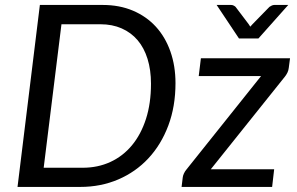

<svg xmlns="http://www.w3.org/2000/svg" viewBox="-20 -736 1168 756"><path d="M49 0ZM671 -408.5Q671 -317 642.8 -241.8Q614.5 -166.5 564.5 -112.8Q514.5 -59 445.8 -29.5Q377 0 296 0H49L137 -716.5H384.5Q450.5 -716.5 503.5 -694Q556.5 -671.5 593.8 -630.8Q631 -590 651 -533.2Q671 -476.5 671 -408.5ZM574.5 -406.5Q574.5 -460.5 561 -504Q547.5 -547.5 521.8 -577.8Q496 -608 459 -624.2Q422 -640.5 375.5 -640.5H222L152 -75.5H305.5Q365 -75.5 414.5 -98.2Q464 -121 499.5 -163.8Q535 -206.5 554.8 -267.8Q574.5 -329 574.5 -406.5ZM1117 -468.5Q1116 -459 1111.8 -450.2Q1107.5 -441.5 1102 -434.5L810 -69.5H1059.5L1051.5 0H695L699.5 -37Q700 -43.5 704 -52.5Q708 -61.5 714.5 -69L1008 -436.5H762.5L771 -506.5H1122ZM833 -716.5H890Q895.5 -716.5 900.2 -714Q905 -711.5 907.5 -709L959 -641L965.5 -631L974.5 -641L1041 -709Q1044.5 -711.5 1049.8 -714Q1055 -716.5 1060 -716.5H1115L997.5 -584.5H921Z"/></svg>

Font: Lato
Style: Italic
Weight: 400
Italic angle: -7°
Designer: Lukasz Dziedzic
Foundry: tyPoland Lukasz Dziedzic
Version: Version 2.007; 2014-02-27